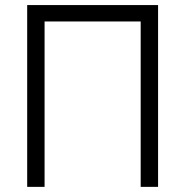

<svg xmlns="http://www.w3.org/2000/svg" viewBox="-20 -727 728 755"><path d="M155.3 -642.6Q155.3 -570.3 155.3 -498Q155.3 -426.8 155.3 -354.5Q155.3 -303.7 155.3 -252.9Q155.3 -202.1 155.3 -151.4Q155.3 -112.3 155.3 -72.3Q155.3 -32.2 155.3 7.8Q153.3 7.8 151.4 7.8Q149.4 7.8 147.5 7.8Q141.6 7.8 135.7 7.8Q129.9 7.8 123 7.8Q119.1 7.8 115.2 7.8Q111.3 7.8 106.4 7.8Q101.6 7.8 96.7 7.8Q91.8 7.8 86.9 7.8Q86.9 5.9 86.9 3.9Q86.9 2 86.9 0Q86.9 -80.1 86.9 -159.2Q86.9 -238.3 86.9 -318.4Q86.9 -373 86.9 -427.7Q86.9 -482.4 86.9 -537.1Q86.9 -579.1 86.9 -622.1Q86.9 -665 86.9 -707Q88.9 -707 90.8 -707Q92.8 -707 94.7 -707Q151.4 -707 208 -707Q264.6 -707 322.3 -707Q361.3 -707 399.4 -707Q438.5 -707 477.5 -707Q508.8 -707 540 -707Q571.3 -707 601.6 -707Q601.6 -706.1 601.6 -704.1Q601.6 -702.1 601.6 -700.2Q601.6 -674.8 601.6 -650.4Q601.6 -625 601.6 -599.6Q601.6 -544.9 601.6 -491.2Q601.6 -436.5 601.6 -381.8Q601.6 -327.1 601.6 -272.5Q601.6 -217.8 601.6 -163.1Q601.6 -121.1 601.6 -78.1Q601.6 -35.2 601.6 7.8Q600.6 7.8 598.6 7.8Q596.7 7.8 594.7 7.8Q587.9 7.8 582 7.8Q576.2 7.8 570.3 7.8Q565.4 7.8 561.5 7.8Q557.6 7.8 552.7 7.8Q547.9 7.8 543 7.8Q538.1 7.8 533.2 7.8Q533.2 5.9 533.2 3.9Q533.2 2 533.2 0Q533.2 -74.2 533.2 -147.5Q533.2 -221.7 533.2 -295.9Q533.2 -346.7 533.2 -396.5Q533.2 -447.3 533.2 -498Q533.2 -515.6 533.2 -532.2Q533.2 -548.8 533.2 -565.4Q533.2 -585 533.2 -604.5Q533.2 -623 533.2 -642.6Q490.2 -642.6 447.3 -642.6Q404.3 -642.6 361.3 -642.6Q331.1 -642.6 300.8 -642.6Q269.5 -642.6 239.3 -642.6Q228.5 -642.6 218.8 -642.6Q209 -642.6 198.2 -642.6Q187.5 -642.6 176.8 -642.6Q166 -642.6 155.3 -642.6Z"/></svg>

Font: LeFont
Style: Light
Weight: 300
Designer: Leryon MEDIA
Version: Version 1.0